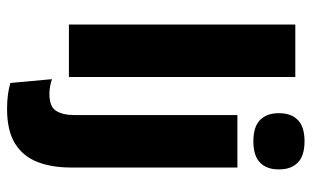

<svg xmlns="http://www.w3.org/2000/svg" viewBox="-194 -533 908 560"><g transform="rotate(90 260.0 -253.0)"><path d="M51.5 0V-660.3H204.5V0ZM315.6 -82.2V-491.4H468.6V-82.2ZM392.1 -538Q349.5 -538 329.9 -557.6Q310.2 -577.3 310.2 -610.9V-614.3Q310.2 -648 329.9 -667.6Q349.5 -687.2 392.1 -687.2Q434.3 -687.2 454.2 -667.6Q474 -648 474 -614.3V-610.9Q474 -576.8 454.2 -557.4Q434.3 -538 392.1 -538ZM297.3 180.4Q275.1 180.4 255.7 177.8Q236.2 175.1 222 170.8L210.9 49.5Q221.1 52.9 231.9 54.9Q242.7 56.9 254 56.9Q291.1 56.9 303.3 37.3Q315.6 17.8 315.6 -16.3V-111.3H468.6V-6.1Q468.6 50.3 452.3 92.1Q435.9 133.9 398.6 157.2Q361.2 180.4 297.3 180.4Z"/></g></svg>

Font: Anek Latin Medium
Style: Regular
Weight: 500
Designer: Yesha Goshar
Foundry: Ek Type
Version: Version 1.003